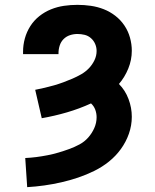

<svg xmlns="http://www.w3.org/2000/svg" viewBox="-20 -548 640 791"><path d="M92 223 84 103Q107 102 130 99Q153 96 176 91.5Q199 87 221 80.5Q243 74 265 66Q287 58 307.5 47Q328 36 343.5 18.5Q359 1 368.5 -20.5Q378 -42 378 -65Q378 -81 372.5 -96Q367 -111 355 -122Q307 -100 255.5 -85Q204 -70 152 -61L125 -178Q145 -182 164.5 -186.5Q184 -191 203 -196.5Q222 -202 241 -209Q260 -216 278.5 -224Q297 -232 314.5 -242Q332 -252 346 -266.5Q360 -281 369 -299.5Q378 -318 378 -338Q378 -353 372 -367Q366 -381 354.5 -391Q343 -401 328.5 -404.5Q314 -408 299 -408Q283 -408 268 -403Q253 -398 242 -387Q231 -376 226 -360.5Q221 -345 221 -329V-325H75V-335Q75 -363 82.5 -390Q90 -417 105 -440.5Q120 -464 142 -481.5Q164 -499 190 -509.5Q216 -520 243.5 -524Q271 -528 299 -528Q327 -528 354.5 -524Q382 -520 407.5 -510Q433 -500 455 -483Q477 -466 492.5 -443Q508 -420 515.5 -393Q523 -366 523 -339Q523 -301 508.5 -265.5Q494 -230 470 -202Q496 -176 509.5 -140Q523 -104 523 -67Q523 -31 511 3Q499 37 478 66Q457 95 429 117.5Q401 140 368.5 156Q336 172 302 183.5Q268 195 233 203Q198 211 162.5 216Q127 221 92 223Z"/></svg>

Font: Iosevka Heavy Extended
Style: Regular
Weight: 900
Width: 7
Monospace: yes
Designer: Belleve Invis
Foundry: Belleve Invis
Version: Version 32.5.0; ttfautohint (v1.8.4)